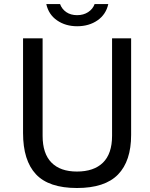

<svg xmlns="http://www.w3.org/2000/svg" viewBox="-20 -932 753 962"><path d="M365.5 10Q224.5 10 160 -59Q95.5 -128 95.5 -265.5V-740H193.5V-251.5Q193.5 -162.5 237.8 -117.5Q282 -72.5 365.5 -72.5Q450.5 -72.5 496 -117.2Q541.5 -162 541.5 -251.5V-740H637V-256Q637 -125 571.2 -57.5Q505.5 10 365.5 10ZM366.5 -800.5Q308.5 -800.5 266 -829.8Q223.5 -859 212 -911.5H281Q290 -886.5 312.2 -871.2Q334.5 -856 366.5 -856Q398 -856 421.5 -871.2Q445 -886.5 454 -911.5H522.5Q511 -859.5 468.5 -830Q426 -800.5 366.5 -800.5Z"/></svg>

Font: 1883 Sans
Style: Regular
Weight: 400
Designer: 1883 Sans project is a fork of Public Sans.
Version: Version 1.009